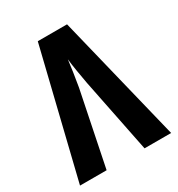

<svg xmlns="http://www.w3.org/2000/svg" viewBox="-170 -826 871 938"><g transform="rotate(-30 265.0 -357.0)"><path d="M8 0H158L243 -417C252 -469 260 -523 265 -564C269 -524 279 -469 288 -418L372 0H522L347 -714H182Z"/></g></svg>

Font: Noto Sans Mono Condensed ExtraBold
Style: Regular
Weight: 800
Width: 3
Designer: Monotype Design Team
Foundry: Monotype Imaging Inc.
Version: Version 2.014